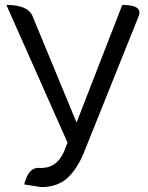

<svg xmlns="http://www.w3.org/2000/svg" viewBox="-20 -752 607 785"><path d="M148 13 79 2Q97 -72 145 -65Q179 -65 201 -80Q224 -95 240 -128L256 -169L6 -732Q94 -732 113 -686L293 -251L480 -732Q565 -732 547 -686L323 -128Q294 -58 253 -22Q212 13 148 13Z"/></svg>

Font: Swei Half Moon CJK TC
Style: DemiLight
Weight: 350
Version: Version 2.125